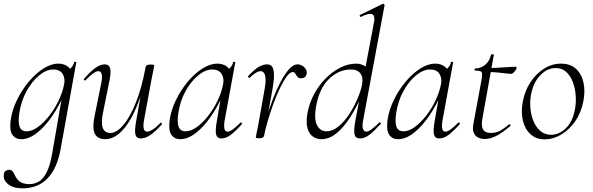

<svg xmlns="http://www.w3.org/2000/svg" viewBox="-36 -746 3233 1047"><path d="M85 281Q37 281 8.5 258.5Q-20 236 -15 205Q-13 190 -4 185Q5 180 14 180Q26 180 32.5 188Q39 196 44 207.5Q49 219 57.5 230.5Q66 242 82 250Q98 258 126 258Q150 258 173.5 245.5Q197 233 216.5 197.5Q236 162 248 94L304 -229L320 -246Q289 -172 248.5 -113Q208 -54 164.5 -20.5Q121 13 80 13Q48 13 31.5 -11Q15 -35 22 -91Q30 -146 56.5 -200.5Q83 -255 120.5 -300Q158 -345 200.5 -372Q243 -399 282 -399Q300 -399 317 -392.5Q334 -386 346 -371Q358 -356 360 -332L322 -357Q333 -359 349 -373.5Q365 -388 368 -407Q370 -410 375.5 -409Q381 -408 380 -406L294 70Q275 173 223 227Q171 281 85 281ZM109 -30Q138 -30 169.5 -52.5Q201 -75 230.5 -112Q260 -149 282 -194Q304 -239 313 -283Q321 -318 305.5 -343Q290 -368 251 -367Q215 -366 176.5 -334Q138 -302 108.5 -248.5Q79 -195 69 -127Q62 -80 71 -55Q80 -30 109 -30Z M538 13Q495 13 480.5 -18Q466 -49 481 -119L517 -297Q523 -328 518 -343Q513 -358 500 -358Q489 -358 471 -345Q453 -332 431 -309Q427 -305 423 -309Q419 -313 423 -317Q456 -355 483 -375Q510 -395 535 -395Q558 -395 564.5 -373.5Q571 -352 559 -297L527 -138Q514 -78 524 -49.5Q534 -21 566 -21Q599 -21 635.5 -63Q672 -105 704.5 -185.5Q737 -266 758 -380L769 -379Q749 -263 713.5 -174.5Q678 -86 633 -36.5Q588 13 538 13ZM731 9Q708 9 702.5 -12.5Q697 -34 707 -89L758 -380Q760 -394 784 -394Q797 -394 801 -392.5Q805 -391 805 -388Q805 -385 800 -361.5Q795 -338 790 -312L749 -89Q739 -28 766 -28Q778 -28 797 -40Q816 -52 838 -75Q841 -79 845.5 -74.5Q850 -70 846 -67Q812 -29 784.5 -10Q757 9 731 9Z M947 13Q915 13 898.5 -11Q882 -35 889 -91Q897 -146 923.5 -200.5Q950 -255 987.5 -300Q1025 -345 1067.5 -372Q1110 -399 1149 -399Q1167 -399 1184 -392.5Q1201 -386 1213 -371Q1225 -356 1227 -332L1189 -357Q1200 -359 1216 -373.5Q1232 -388 1235 -407Q1237 -410 1242.5 -409Q1248 -408 1247 -406L1189 -89Q1179 -28 1205 -28Q1217 -28 1235 -41.5Q1253 -55 1275 -77Q1278 -80 1282 -76Q1286 -72 1283 -69Q1250 -32 1223.5 -11.5Q1197 9 1171 9Q1148 9 1142.5 -12.5Q1137 -34 1147 -89L1171 -229L1187 -246Q1156 -172 1115.5 -113Q1075 -54 1031.5 -20.5Q988 13 947 13ZM976 -30Q1005 -30 1036.5 -52.5Q1068 -75 1097.5 -112Q1127 -149 1149 -194Q1171 -239 1180 -283Q1188 -318 1172.5 -343Q1157 -368 1118 -367Q1082 -366 1043.5 -334Q1005 -302 975.5 -248.5Q946 -195 936 -127Q929 -80 938 -55Q947 -30 976 -30Z M1404 -6 1394 -7Q1402 -50 1417 -102Q1432 -154 1452 -205.5Q1472 -257 1494.5 -300Q1517 -343 1540.5 -369Q1564 -395 1586 -395Q1599 -395 1611.5 -388Q1624 -381 1631.5 -369Q1639 -357 1636 -343Q1633 -330 1625.5 -324.5Q1618 -319 1607 -319Q1592 -319 1585.5 -327.5Q1579 -336 1574.5 -344.5Q1570 -353 1560 -353Q1545 -353 1527.5 -329Q1510 -305 1491 -266Q1472 -227 1455 -180.5Q1438 -134 1424.5 -88Q1411 -42 1404 -6ZM1379 8Q1366 8 1362.5 6.5Q1359 5 1359 2Q1359 -1 1364.5 -26.5Q1370 -52 1374 -74L1405 -249Q1414 -295 1412 -318Q1410 -341 1402.5 -349.5Q1395 -358 1386 -358Q1371 -358 1354.5 -346Q1338 -334 1325 -322Q1323 -320 1319 -323.5Q1315 -327 1317 -330Q1345 -362 1370.5 -378.5Q1396 -395 1421 -395Q1438 -395 1447.5 -383Q1457 -371 1458 -339.5Q1459 -308 1448 -249L1404 -6Q1402 8 1379 8Z M1716 13Q1692 13 1671.5 -0.5Q1651 -14 1641.5 -44.5Q1632 -75 1640 -126Q1650 -182 1676 -231Q1702 -280 1739.5 -318Q1777 -356 1820 -377.5Q1863 -399 1907 -399Q1934 -399 1957.5 -383.5Q1981 -368 1985 -332L1945 -246Q1914 -171 1877.5 -112.5Q1841 -54 1800.5 -20.5Q1760 13 1716 13ZM1744 -30Q1778 -30 1810.5 -57Q1843 -84 1869.5 -125Q1896 -166 1914 -209Q1932 -252 1938 -283Q1946 -324 1929 -346Q1912 -368 1876 -367Q1809 -366 1756.5 -314Q1704 -262 1687 -163Q1676 -96 1693 -63Q1710 -30 1744 -30ZM1927 9Q1903 9 1897.5 -12.5Q1892 -34 1902 -89L2004 -627Q2010 -659 1994.5 -668Q1979 -677 1932 -654Q1928 -652 1926 -658Q1924 -664 1928 -665L2051 -725Q2054 -727 2058 -723Q2062 -719 2061 -717L1944 -89Q1938 -58 1943.5 -43Q1949 -28 1962 -28Q1973 -28 1991 -41.5Q2009 -55 2031 -77Q2034 -81 2038.5 -77Q2043 -73 2039 -69Q2005 -32 1979 -11.5Q1953 9 1927 9Z M2135 13Q2103 13 2086.5 -11Q2070 -35 2077 -91Q2085 -146 2111.5 -200.5Q2138 -255 2175.5 -300Q2213 -345 2255.5 -372Q2298 -399 2337 -399Q2355 -399 2372 -392.5Q2389 -386 2401 -371Q2413 -356 2415 -332L2377 -357Q2388 -359 2404 -373.5Q2420 -388 2423 -407Q2425 -410 2430.5 -409Q2436 -408 2435 -406L2377 -89Q2367 -28 2393 -28Q2405 -28 2423 -41.5Q2441 -55 2463 -77Q2466 -80 2470 -76Q2474 -72 2471 -69Q2438 -32 2411.5 -11.5Q2385 9 2359 9Q2336 9 2330.5 -12.5Q2325 -34 2335 -89L2359 -229L2375 -246Q2344 -172 2303.5 -113Q2263 -54 2219.5 -20.5Q2176 13 2135 13ZM2164 -30Q2193 -30 2224.5 -52.5Q2256 -75 2285.5 -112Q2315 -149 2337 -194Q2359 -239 2368 -283Q2376 -318 2360.5 -343Q2345 -368 2306 -367Q2270 -366 2231.5 -334Q2193 -302 2163.5 -248.5Q2134 -195 2124 -127Q2117 -80 2126 -55Q2135 -30 2164 -30Z M2607 12Q2589 12 2572.5 4.5Q2556 -3 2548 -20.5Q2540 -38 2545 -68L2589 -306Q2596 -344 2590.5 -352.5Q2585 -361 2555 -361Q2551 -361 2552 -367Q2553 -373 2556 -373Q2588 -373 2611.5 -394Q2635 -415 2641 -447Q2641 -450 2649.5 -450Q2658 -450 2657 -447L2595 -102Q2587 -60 2598 -40.5Q2609 -21 2640 -21Q2672 -21 2695.5 -35.5Q2719 -50 2740 -68Q2742 -70 2746 -66Q2750 -62 2748 -60Q2703 -21 2669.5 -4.5Q2636 12 2607 12ZM2749 -343Q2746 -343 2726 -345.5Q2706 -348 2679.5 -350.5Q2653 -353 2629 -353L2631 -375Q2654 -375 2685 -377Q2716 -379 2742 -380.5Q2768 -382 2774 -382Q2778 -382 2780 -380Q2782 -378 2781 -374Q2779 -366 2769 -354.5Q2759 -343 2749 -343Z M2934 14Q2888 14 2857.5 -13.5Q2827 -41 2815.5 -88Q2804 -135 2815 -193Q2826 -251 2856.5 -297.5Q2887 -344 2930.5 -371.5Q2974 -399 3023 -399Q3074 -399 3105 -370.5Q3136 -342 3146 -295Q3156 -248 3145 -193Q3133 -131 3100 -84Q3067 -37 3023 -11.5Q2979 14 2934 14ZM2969 -11Q3013 -11 3050 -47Q3087 -83 3099 -149Q3106 -184 3103.5 -223Q3101 -262 3088.5 -296.5Q3076 -331 3052.5 -353Q3029 -375 2994 -375Q2949 -375 2911.5 -337Q2874 -299 2861 -236Q2853 -199 2856 -160Q2859 -121 2872.5 -87Q2886 -53 2910.5 -32Q2935 -11 2969 -11Z"/></svg>

Font: Cormorant Infant Light
Style: Italic
Weight: 300
Italic angle: -10°
Designer: Christian Thalmann (Catharsis Fonts)
Foundry: Catharsis Fonts
Version: Version 4.001